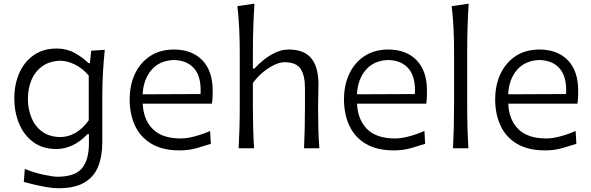

<svg xmlns="http://www.w3.org/2000/svg" viewBox="-20 -794 3165 1028"><path d="M292 213.9Q263.2 213.9 228.5 207.8Q193.8 201.7 161.6 193.8Q129.4 186 107.4 180.2L112.8 110.8Q166.5 131.8 216.3 142.1Q266.1 152.3 286.6 152.3Q380.4 152.3 418.2 107.7Q456.1 63 456.1 -26.9V-75.7H447.8Q411.1 -36.1 368.4 -16.1Q325.7 3.9 282.7 3.9Q207.5 3.9 157.2 -33.9Q106.9 -71.8 81.8 -133.3Q56.6 -194.8 56.6 -266.6Q56.6 -342.8 83.5 -403.3Q110.4 -463.9 161.1 -499Q211.9 -534.2 283.7 -534.2Q336.9 -534.2 379.9 -510.5Q422.9 -486.8 453.1 -456.5H461.4L468.3 -522.5L541 -527.3Q534.7 -466.3 531.2 -404.3Q527.8 -342.3 527.8 -283.7V-31.7Q527.8 42 505.6 97.4Q483.4 152.8 431.9 183.3Q380.4 213.9 292 213.9ZM302.2 -60.1Q391.1 -61 455.1 -149.9V-389.2Q422.9 -427.7 382.1 -448Q341.3 -468.3 303.7 -468.8Q245.6 -467.3 206.8 -439.5Q168 -411.6 148.7 -366Q129.4 -320.3 129.4 -264.6Q129.4 -211.4 147.7 -165.3Q166 -119.1 204.3 -90.3Q242.7 -61.5 302.2 -60.1Z M941.9 11.2Q850.6 11.2 791.3 -23.9Q731.9 -59.1 703.1 -120.8Q674.3 -182.6 674.3 -261.7Q674.3 -339.4 703.1 -399.7Q731.9 -460 784.9 -494.4Q837.9 -528.8 911.1 -528.8Q1007.3 -528.8 1063 -471.7Q1118.7 -414.6 1118.7 -308.1Q1118.7 -288.1 1117.9 -271.2Q1117.2 -254.4 1114.7 -238.8H744.1Q748 -152.8 798.1 -102.8Q848.1 -52.7 948.2 -52.7Q980 -52.7 1022 -63.7Q1064 -74.7 1105 -92.8L1108.9 -23.9Q1078.6 -14.2 1035.2 -1.5Q991.7 11.2 941.9 11.2ZM1053.7 -290.5Q1059.1 -377.9 1022.2 -424.1Q985.4 -470.2 912.1 -472.7Q835.9 -470.7 792 -420.7Q748 -370.6 743.7 -289.1Z M1257.8 0Q1260.7 -57.6 1262.2 -111.1Q1263.7 -164.6 1263.7 -228.5V-515.1Q1263.7 -581.1 1260.7 -642.1Q1257.8 -703.1 1251 -761.2L1342.3 -774.4Q1338.4 -710.9 1336.2 -647.2Q1334 -583.5 1334 -515.1V-427.2H1342.8Q1361.8 -449.2 1390.9 -472.7Q1419.9 -496.1 1454.8 -512.5Q1489.7 -528.8 1524.9 -528.8Q1609.4 -528.8 1647.2 -481.2Q1685.1 -433.6 1685.1 -343.3Q1685.1 -310.1 1684.1 -280.8Q1683.1 -251.5 1683.1 -228.5Q1683.1 -164.6 1684.3 -111.1Q1685.5 -57.6 1689.9 0H1607.9Q1610.4 -57.6 1611.6 -110.8Q1612.8 -164.1 1612.8 -226.1V-322.3Q1612.8 -390.6 1589.1 -425.8Q1565.4 -460.9 1502.9 -460.9Q1478.5 -460.9 1447.5 -446Q1416.5 -431.2 1386.5 -406Q1356.4 -380.9 1334 -349.1V-226.1Q1334 -164.1 1335.4 -110.8Q1336.9 -57.6 1340.3 0Z M2089.4 11.2Q1998 11.2 1938.7 -23.9Q1879.4 -59.1 1850.6 -120.8Q1821.8 -182.6 1821.8 -261.7Q1821.8 -339.4 1850.6 -399.7Q1879.4 -460 1932.4 -494.4Q1985.4 -528.8 2058.6 -528.8Q2154.8 -528.8 2210.4 -471.7Q2266.1 -414.6 2266.1 -308.1Q2266.1 -288.1 2265.4 -271.2Q2264.6 -254.4 2262.2 -238.8H1891.6Q1895.5 -152.8 1945.6 -102.8Q1995.6 -52.7 2095.7 -52.7Q2127.4 -52.7 2169.4 -63.7Q2211.4 -74.7 2252.4 -92.8L2256.3 -23.9Q2226.1 -14.2 2182.6 -1.5Q2139.2 11.2 2089.4 11.2ZM2201.2 -290.5Q2206.5 -377.9 2169.7 -424.1Q2132.8 -470.2 2059.6 -472.7Q1983.4 -470.7 1939.5 -420.7Q1895.5 -370.6 1891.1 -289.1Z M2405.3 0Q2408.2 -57.6 2409.7 -111.1Q2411.1 -164.6 2411.1 -228.5V-515.1Q2411.1 -581.1 2408.2 -642.1Q2405.3 -703.1 2398.4 -761.2L2489.3 -774.4Q2485.4 -710.9 2483.4 -647.2Q2481.4 -583.5 2481.4 -515.1V-228.5Q2481.4 -164.6 2482.9 -111.1Q2484.4 -57.6 2487.8 0Z M2898.9 11.2Q2807.6 11.2 2748.3 -23.9Q2689 -59.1 2660.2 -120.8Q2631.3 -182.6 2631.3 -261.7Q2631.3 -339.4 2660.2 -399.7Q2689 -460 2741.9 -494.4Q2794.9 -528.8 2868.2 -528.8Q2964.4 -528.8 3020 -471.7Q3075.7 -414.6 3075.7 -308.1Q3075.7 -288.1 3075 -271.2Q3074.2 -254.4 3071.8 -238.8H2701.2Q2705.1 -152.8 2755.1 -102.8Q2805.2 -52.7 2905.3 -52.7Q2937 -52.7 2979 -63.7Q3021 -74.7 3062 -92.8L3065.9 -23.9Q3035.6 -14.2 2992.2 -1.5Q2948.7 11.2 2898.9 11.2ZM3010.7 -290.5Q3016.1 -377.9 2979.2 -424.1Q2942.4 -470.2 2869.1 -472.7Q2793 -470.7 2749 -420.7Q2705.1 -370.6 2700.7 -289.1Z"/></svg>

Font: Pinar-DS1-FD Regular
Style: Regular
Weight: 400
Designer: Amin Abedi
Version: Version 3.000